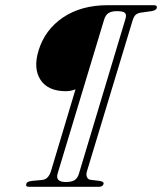

<svg xmlns="http://www.w3.org/2000/svg" viewBox="-20 -720 625 740"><path d="M128.5 -525Q153 -605.5 223 -652.8Q293 -700 395.5 -700H573Q586.5 -700 584.5 -690Q582.5 -680 563.5 -677L524 -671.5Q510.5 -669.5 503.2 -663.2Q496 -657 491 -641L315 -59.5Q311 -45.5 315.5 -36.8Q320 -28 329 -27L362 -23Q382 -20.5 379 -11Q377 -4.5 371.8 -2.2Q366.5 0 360.5 0H93.5Q77 0 81.5 -11Q83 -21 105 -23L142.5 -26.5Q166.5 -28.5 176.5 -60.5L271 -375.5Q265 -374 256 -371.2Q247 -368.5 234 -368.5Q165 -368.5 136.2 -412.2Q107.5 -456 128.5 -525ZM284.5 -51.5 463.5 -647Q468.5 -663 461.8 -670Q455 -677 431 -677Q409 -677 397.8 -669.2Q386.5 -661.5 381.5 -645L202.5 -52.5Q191.5 -18.5 233.5 -18.5Q257 -18.5 268.2 -26.2Q279.5 -34 284.5 -51.5Z"/></svg>

Font: Fraunces 144pt S100 Thin
Style: Italic
Weight: 100
Italic angle: -16°
Version: Version 1.000; ttfautohint (v1.8.3)